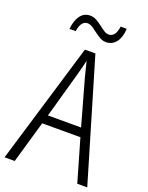

<svg xmlns="http://www.w3.org/2000/svg" viewBox="-165 -985 820 1067"><g transform="rotate(20 244.5 -451.5)"><path d="M358 -249H132L60 0H0L215 -715H277L489 0H430ZM269 -565Q249 -641 245 -660Q238 -625 221 -565L147 -301H343ZM310 -794Q291 -794 275 -803Q259 -812 236 -829Q217 -844 204.5 -851Q192 -858 179 -858Q161 -858 148.5 -842Q136 -826 132 -794H95Q100 -845 121.5 -874Q143 -903 179 -903Q198 -903 215 -894Q232 -885 254 -868Q273 -853 285 -846Q297 -839 310 -839Q349 -839 358 -903H394Q391 -851 368.5 -822.5Q346 -794 310 -794Z"/></g></svg>

Font: Noto Sans Display Light Narrow
Style: Regular
Weight: 300
Width: 4
Designer: Monotype Design team
Foundry: Monotype Imaging Inc.
Version: Version 1.000